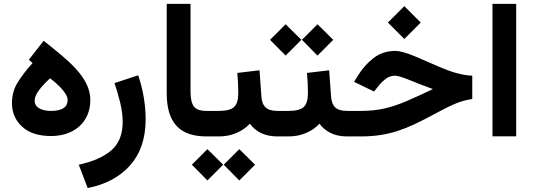

<svg xmlns="http://www.w3.org/2000/svg" viewBox="-20 -702 2745 988"><path d="M147.5 -377.4C116.7 -343.8 91.8 -311 71.8 -279.3C51.8 -247.6 41.5 -211.4 41.5 -170.9C41.5 -122.6 59.1 -82 93.8 -50.3C128.4 -18.1 178.2 -2 243.2 -2C360.8 -2 444.8 -72.8 444.8 -187.5C444.8 -307.6 322.8 -397.5 204.6 -492.2L128.4 -394.5ZM328.1 -188C328.1 -150.4 299.8 -131.3 242.7 -131.3C189.5 -131.3 158.2 -151.4 158.2 -183.1C158.2 -200.7 166.5 -220.2 183.1 -241.2C199.7 -262.2 217.8 -281.2 237.3 -299.3C276.9 -269.5 328.1 -221.7 328.1 -188Z M431.2 265.6C523.4 247.6 596.7 208.5 649.9 148.4C703.1 88.4 729.5 9.3 729.5 -88.9C729.5 -162.6 715.8 -244.1 690.9 -314.5L569.3 -274.4C580.1 -242.7 589.8 -209 598.6 -173.3C606.9 -137.7 611.3 -105 611.3 -75.7C611.3 -10.7 591.8 38.1 552.7 71.8C513.2 105.5 457.5 129.9 385.3 145.5Z M837.9 -222.7C837.9 -73.7 901.4 0 1042.5 0H1054.7V-131.3H1042.5C1010.3 -131.3 988.8 -139.2 977.5 -154.3C966.3 -169.4 960.4 -195.3 960.4 -231.9V-682.1H837.9Z M1034.2 0H1107.9C1169.9 0 1227.1 -23.9 1265.6 -65.4C1294.9 -26.4 1339.8 0 1406.2 0H1417.5V-131.3H1407.2C1352.5 -131.3 1328.6 -154.3 1325.2 -205.6L1315.4 -340.3L1201.2 -326.7C1204.6 -293 1206.1 -258.8 1206.1 -222.2C1206.1 -188.5 1198.7 -164.6 1184.6 -151.4C1170.4 -138.2 1144.5 -131.3 1107.9 -131.3H1034.2ZM1131.3 145.5 1211.4 226.6 1292.5 145.5 1211.4 65.4ZM967.3 145.5 1047.4 226.6 1128.4 145.5 1047.4 65.4Z M1533.7 -497.1 1613.8 -416 1694.8 -497.1 1613.8 -577.1ZM1369.6 -497.1 1449.7 -416 1530.8 -497.1 1449.7 -577.1ZM1397.9 0H1466.3C1528.3 0 1585.4 -23.9 1624 -65.4C1653.3 -26.4 1698.2 0 1764.6 0H1775.9V-131.3H1765.6C1710.9 -131.3 1687 -154.3 1683.6 -205.6L1673.8 -340.3L1559.6 -326.7C1563 -293 1564.5 -258.8 1564.5 -222.2C1564.5 -188.5 1557.1 -164.6 1543 -151.4C1528.8 -138.2 1502.9 -131.3 1466.3 -131.3H1397.9Z M1976.1 -585.9 2060.5 -501.5 2145 -585.9 2060.5 -670.4ZM1756.3 0H1837.9C1981.4 0 2071.8 -38.6 2197.8 -105.5C2290.5 -155.3 2342.3 -183.6 2410.2 -192.4V-312.5C2357.4 -314 2297.9 -333 2239.3 -358.4C2151.4 -395.5 2065.9 -439.9 2013.7 -439.9C1971.2 -439.9 1934.6 -427.7 1902.8 -403.8C1871.1 -379.4 1843.8 -348.6 1821.3 -312L1802.2 -280.8L1904.8 -231L1928.2 -260.3C1938 -272.9 1950.2 -284.7 1964.8 -295.9C1979 -307.1 1995.1 -312.5 2013.2 -312.5C2024.9 -312.5 2047.9 -305.7 2082.5 -292C2116.7 -277.8 2158.2 -261.7 2207.5 -243.7C2157.7 -219.7 2113.3 -199.2 2074.2 -182.6C1994.6 -148.4 1928.2 -131.3 1839.4 -131.3H1756.3Z M2514.2 -682.1V-0.5H2636.2V-682.1Z"/></svg>

Font: Vazirmatn
Style: Bold
Weight: 700
Designer: Saber Rastikerdar
Foundry: Saber Rastikerdar
Version: Version 33.003